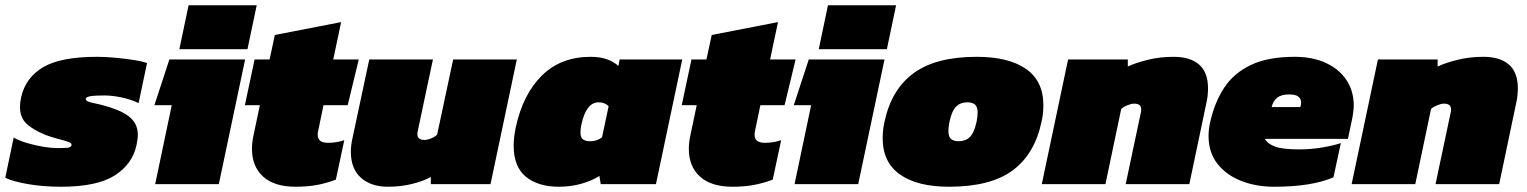

<svg xmlns="http://www.w3.org/2000/svg" viewBox="-52 -700 5807 730"><path d="M180 10Q112 10 54.5 0Q-3 -10 -32 -24L0 -177Q21 -165 51.5 -156Q82 -147 112.5 -142Q143 -137 164 -137Q187 -137 202.5 -138Q218 -139 220 -148Q222 -156 207 -161Q192 -166 168.5 -172Q145 -178 121 -187Q72 -207 48 -230.5Q24 -254 24 -293Q24 -301 25 -310Q26 -319 28 -329Q45 -405 112 -444.5Q179 -484 317 -484Q349 -484 386 -480.5Q423 -477 456 -472Q489 -467 507 -460L475 -308Q446 -322 410.5 -329.5Q375 -337 347 -337Q333 -337 316.5 -336.5Q300 -336 288 -333.5Q276 -331 274 -324Q273 -314 302 -308.5Q331 -303 366 -292Q422 -274 447 -249.5Q472 -225 472 -187Q472 -178 470.5 -168.5Q469 -159 467 -148Q451 -75 383.5 -32.5Q316 10 180 10Z M630 -513 665 -680H924L889 -513ZM538 0 601 -300H535L592 -474H880L780 0Z M1072 10Q991 10 948.5 -28.5Q906 -67 906 -134Q906 -159 912 -186L936 -300H879L916 -474H973L993 -567L1245 -616L1215 -474H1312L1270 -300H1178L1157 -199Q1156 -196 1156 -192.5Q1156 -189 1156 -187Q1156 -157 1195 -157Q1227 -157 1257 -167L1225 -17Q1191 -4 1154.5 3Q1118 10 1072 10Z M1423 10Q1359 10 1320.5 -24Q1282 -58 1282 -123Q1282 -147 1288 -174L1352 -474H1594L1536 -200Q1535 -197 1535 -194Q1535 -191 1535 -189Q1535 -168 1562 -168Q1573 -168 1587.5 -174Q1602 -180 1610 -188L1671 -474H1913L1813 0H1586V-27Q1557 -11 1514 -0.5Q1471 10 1423 10Z M2073 10Q1994 10 1947.5 -28Q1901 -66 1901 -146Q1901 -162 1903 -179.5Q1905 -197 1909 -216Q1936 -341 2008 -412.5Q2080 -484 2194 -484Q2231 -484 2257.5 -474Q2284 -464 2299 -449L2304 -474H2542L2442 0H2232L2227 -31Q2197 -12 2157 -1Q2117 10 2073 10ZM2192 -163Q2206 -163 2217 -167Q2228 -171 2237 -178L2262 -296Q2248 -311 2224 -311Q2176 -311 2158 -224Q2155 -208 2155 -197Q2155 -176 2165.5 -169.5Q2176 -163 2192 -163Z M2733 10Q2652 10 2609.5 -28.5Q2567 -67 2567 -134Q2567 -159 2573 -186L2597 -300H2540L2577 -474H2634L2654 -567L2906 -616L2876 -474H2973L2931 -300H2839L2818 -199Q2817 -196 2817 -192.5Q2817 -189 2817 -187Q2817 -157 2856 -157Q2888 -157 2918 -167L2886 -17Q2852 -4 2815.5 3Q2779 10 2733 10Z M3061 -513 3096 -680H3355L3320 -513ZM2969 0 3032 -300H2966L3023 -474H3311L3211 0Z M3556 10Q3436 10 3370 -36.5Q3304 -83 3304 -174Q3304 -188 3305.5 -204Q3307 -220 3311 -237Q3337 -360 3422 -422Q3507 -484 3661 -484Q3783 -484 3849 -438Q3915 -392 3915 -300Q3915 -286 3913.5 -270Q3912 -254 3908 -237Q3882 -114 3798 -52Q3714 10 3556 10ZM3593 -163Q3619 -163 3635.5 -179Q3652 -195 3661 -237Q3663 -248 3664 -256Q3665 -264 3665 -271Q3665 -294 3655 -302.5Q3645 -311 3625 -311Q3600 -311 3583.5 -295Q3567 -279 3558 -237Q3554 -218 3554 -202Q3554 -180 3564 -171.5Q3574 -163 3593 -163Z M3909 0 4009 -474H4236V-447Q4265 -461 4311.5 -472.5Q4358 -484 4410 -484Q4473 -484 4507 -454.5Q4541 -425 4541 -364Q4541 -351 4539.5 -336.5Q4538 -322 4534 -305L4470 0H4228L4286 -274Q4287 -278 4287 -284Q4287 -306 4260 -306Q4250 -306 4235 -300Q4220 -294 4211 -286L4151 0Z M4792 10Q4724 10 4667.5 -12Q4611 -34 4577 -77Q4543 -120 4543 -184Q4543 -208 4549 -235Q4566 -311 4602.5 -366.5Q4639 -422 4704 -453Q4769 -484 4871 -484Q4939 -484 4989.5 -460.5Q5040 -437 5067.5 -395.5Q5095 -354 5095 -299Q5095 -288 5093.5 -276.5Q5092 -265 5090 -253L5073 -172H4757Q4768 -153 4796 -142.5Q4824 -132 4888 -132Q4933 -132 4976.5 -139.5Q5020 -147 5046 -156L5018 -26Q4936 10 4792 10ZM4783 -293H4892L4894 -302Q4895 -305 4895 -311Q4895 -323 4885 -332Q4875 -341 4849 -341Q4819 -341 4803.5 -328Q4788 -315 4783 -293Z M5087 0 5187 -474H5414V-447Q5443 -461 5489.5 -472.5Q5536 -484 5588 -484Q5651 -484 5685 -454.5Q5719 -425 5719 -364Q5719 -351 5717.5 -336.5Q5716 -322 5712 -305L5648 0H5406L5464 -274Q5465 -278 5465 -284Q5465 -306 5438 -306Q5428 -306 5413 -300Q5398 -294 5389 -286L5329 0Z"/></svg>

Font: Kanit Black
Style: Italic
Weight: 900
Italic angle: -12°
Designer: Katatrad Team
Foundry: CadsonDemak
Version: Version 2.000; ttfautohint (v1.8.3)